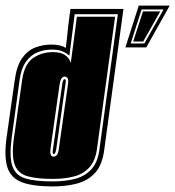

<svg xmlns="http://www.w3.org/2000/svg" viewBox="-28 -663 629 689"><path d="M161 6Q90 6 50.5 -9Q11 -24 -1.5 -62.5Q-14 -101 -4 -172L25 -376Q32 -427 51.5 -454.5Q71 -482 98.5 -492.5Q126 -503 156 -503Q190 -503 208 -491Q210 -503 212 -523.5Q214 -544 216.5 -566.5Q219 -589 221.5 -607Q224 -625 225 -631H415L346 -125Q339 -71 313.5 -43Q288 -15 249 -4.5Q210 6 161 6ZM161 -12Q205 -12 240.5 -21Q276 -30 299.5 -55Q323 -80 329 -128L395 -612H240L221 -463Q210 -473 195.5 -479Q181 -485 158 -485Q131 -485 107 -475.5Q83 -466 65.5 -442Q48 -418 42 -374L14 -169Q5 -102 16 -68Q27 -34 62 -23Q97 -12 161 -12ZM161 -21Q105 -21 71 -30.5Q37 -40 25 -71.5Q13 -103 22 -168L51 -373Q59 -433 90.5 -454.5Q122 -476 162 -476Q214 -476 226 -437L248 -603H385L320 -129Q314 -85 292 -61.5Q270 -38 236.5 -29.5Q203 -21 161 -21ZM164 -101Q171 -101 176 -106.5Q181 -112 183 -128L216 -361Q218 -377 214.5 -382.5Q211 -388 204 -388Q190 -388 186 -361L153 -128Q150 -101 164 -101ZM165 -110Q159 -110 162 -127L196 -365Q199 -379 204 -379Q206 -379 207.5 -376Q209 -373 207 -362L174 -129Q171 -110 165 -110ZM422 -493 470 -643H581L497 -493ZM441 -507H490L559 -629H480ZM450 -514 485 -622H547L486 -514Z"/></svg>

Font: Alumni Sans Collegiate One SC
Style: Italic
Weight: 400
Italic angle: -8°
Designer: Robert E. Leuschke
Foundry: Robert E. Leuschke
Version: Version 1.100